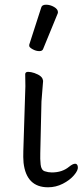

<svg xmlns="http://www.w3.org/2000/svg" viewBox="-20 -784 351 815"><path d="M155 -752Q158 -764 175.5 -764Q193 -764 209.5 -754.5Q226 -745 226 -732Q226 -729 225 -727L163 -576Q160 -567 146.5 -567Q133 -567 118.5 -575Q104 -583 104 -589.5Q104 -596 105 -597ZM86 -364Q89 -419 87 -470Q88 -479 99.5 -479Q111 -479 126 -474Q160 -462 162 -444L163 -441L156 -353L151 -135Q150 -109 152.5 -85.5Q155 -62 170 -57Q185 -52 200 -52Q244 -52 273 -76Q289 -89 299 -89Q309 -89 310.5 -75Q312 -61 294 -40Q276 -19 246.5 -4Q217 11 184 11Q92 11 80 -93Q78 -117 79 -143Z"/></svg>

Font: QiushuiShotai
Style: Regular
Weight: 600
Designer: Fontworks Inc.
Foundry: Fontworks Inc.
Version: Version 1.250